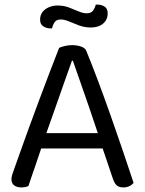

<svg xmlns="http://www.w3.org/2000/svg" viewBox="-20 -810 632 838"><path d="M298 -545H294Q279 -503 258.5 -445Q238 -387 216.5 -325.5Q195 -264 176 -211L171 -196Q165 -178 156 -151Q147 -124 137 -94.5Q127 -65 118 -39.5Q109 -14 104 2Q97 5 89.5 6.5Q82 8 71 8Q55 8 42.5 -0.5Q30 -9 30 -28Q30 -37 33 -46.5Q36 -56 40 -67Q52 -101 69.5 -150Q87 -199 108 -257Q129 -315 152 -376Q175 -437 197 -495Q219 -553 238 -601Q246 -605 262 -609Q278 -613 295 -613Q315 -613 333.5 -607Q352 -601 357 -587Q381 -529 408.5 -455.5Q436 -382 464 -302.5Q492 -223 517.5 -148Q543 -73 563 -12Q556 -3 544.5 2.5Q533 8 519 8Q500 8 490 -0.5Q480 -9 473 -29L418 -192L410 -220Q390 -281 368.5 -343Q347 -405 328.5 -458Q310 -511 298 -545ZM132 -162 158 -229H437L453 -162ZM230 -786Q258 -786 280.5 -777.5Q303 -769 322.5 -760.5Q342 -752 359 -752Q377 -752 385.5 -763Q394 -774 398 -790H404Q422 -790 436 -781.5Q450 -773 450 -752Q450 -724 430 -707Q410 -690 377 -690Q349 -690 325 -699Q301 -708 281 -716.5Q261 -725 245 -725Q227 -725 219 -714Q211 -703 207 -686H201Q183 -686 169 -695Q155 -704 155 -724Q155 -744 165.5 -757.5Q176 -771 193.5 -778.5Q211 -786 230 -786Z"/></svg>

Font: Baloo Paaji 2
Style: Regular
Weight: 400
Designer: Shuchita Grover, Noopur Datye and Ek Type
Foundry: Ek Type
Version: Version 1.700